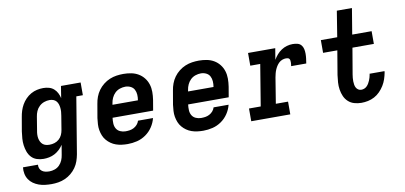

<svg xmlns="http://www.w3.org/2000/svg" viewBox="-83 -1011 3165 1501"><g transform="rotate(-10 1500.0 -261.0)"><path d="M220 213Q194 213 168 210Q142 207 118.5 198.5Q95 190 75 176Q55 162 41.5 141.5Q28 121 23 96Q18 71 21 45H140Q138 61 144 75Q150 89 162 97.5Q174 106 189 109Q204 112 220 112Q241 112 262.5 104.5Q284 97 300 80.5Q316 64 324.5 43.5Q333 23 336 2L349 -76Q336 -56 318.5 -39.5Q301 -23 280 -12Q259 -1 236.5 3.5Q214 8 192 8Q164 8 138.5 -0.5Q113 -9 95.5 -28Q78 -47 69 -72Q60 -97 56.5 -123.5Q53 -150 55 -177.5Q57 -205 61 -233L80 -343Q84 -368 91.5 -392Q99 -416 112 -439Q125 -462 144 -481.5Q163 -501 186 -514Q209 -527 234 -532.5Q259 -538 284 -538Q307 -538 329 -532Q351 -526 367.5 -511.5Q384 -497 394 -477.5Q404 -458 409 -436L424 -530H580V-429H528L454 18Q449 45 440 71Q431 97 414.5 120.5Q398 144 375.5 162.5Q353 181 327 192.5Q301 204 273.5 208.5Q246 213 220 213ZM257 -93Q277 -93 296.5 -99Q316 -105 332 -119Q348 -133 356.5 -152Q365 -171 368 -190L386 -300Q389 -316 390 -331.5Q391 -347 389.5 -362Q388 -377 383.5 -391Q379 -405 369.5 -416Q360 -427 346 -432Q332 -437 317 -437Q295 -437 273.5 -429.5Q252 -422 235 -406Q218 -390 209 -369Q200 -348 197 -327L179 -217Q176 -202 175.5 -187Q175 -172 177.5 -158Q180 -144 186.5 -131Q193 -118 203.5 -109Q214 -100 228 -96.5Q242 -93 257 -93Z M860 8Q836 8 812.5 5Q789 2 767.5 -5.5Q746 -13 727.5 -26Q709 -39 694.5 -56Q680 -73 671.5 -94Q663 -115 659 -138Q655 -161 656.5 -185Q658 -209 661 -233L680 -343Q684 -370 694 -397Q704 -424 721 -447.5Q738 -471 761.5 -489.5Q785 -508 811.5 -519Q838 -530 865.5 -534Q893 -538 920 -538Q952 -538 982.5 -532Q1013 -526 1038.5 -511Q1064 -496 1082.5 -472.5Q1101 -449 1110 -420.5Q1119 -392 1119 -360.5Q1119 -329 1114 -297L1100 -215H778Q775 -192 776 -169.5Q777 -147 787.5 -129Q798 -111 818 -102Q838 -93 860 -93Q877 -93 893.5 -95.5Q910 -98 925.5 -106Q941 -114 953 -127.5Q965 -141 970 -158H1089Q1080 -121 1058 -88Q1036 -55 1003.5 -32.5Q971 -10 934 -1Q897 8 860 8ZM795 -315H997Q1001 -338 999.5 -360Q998 -382 988.5 -400Q979 -418 959.5 -427.5Q940 -437 918 -437Q896 -437 874 -429.5Q852 -422 835.5 -406Q819 -390 809.5 -369Q800 -348 797 -327Z M1460 8Q1436 8 1412.5 5Q1389 2 1367.5 -5.5Q1346 -13 1327.5 -26Q1309 -39 1294.5 -56Q1280 -73 1271.5 -94Q1263 -115 1259 -138Q1255 -161 1256.5 -185Q1258 -209 1261 -233L1280 -343Q1284 -370 1294 -397Q1304 -424 1321 -447.5Q1338 -471 1361.5 -489.5Q1385 -508 1411.5 -519Q1438 -530 1465.5 -534Q1493 -538 1520 -538Q1552 -538 1582.5 -532Q1613 -526 1638.5 -511Q1664 -496 1682.5 -472.5Q1701 -449 1710 -420.5Q1719 -392 1719 -360.5Q1719 -329 1714 -297L1700 -215H1378Q1375 -192 1376 -169.5Q1377 -147 1387.5 -129Q1398 -111 1418 -102Q1438 -93 1460 -93Q1477 -93 1493.5 -95.5Q1510 -98 1525.5 -106Q1541 -114 1553 -127.5Q1565 -141 1570 -158H1689Q1680 -121 1658 -88Q1636 -55 1603.5 -32.5Q1571 -10 1534 -1Q1497 8 1460 8ZM1395 -315H1597Q1601 -338 1599.5 -360Q1598 -382 1588.5 -400Q1579 -418 1559.5 -427.5Q1540 -437 1518 -437Q1496 -437 1474 -429.5Q1452 -422 1435.5 -406Q1419 -390 1409.5 -369Q1400 -348 1397 -327Z M1841 0V-101H1934L1988 -429H1909V-530H2125L2110 -440Q2122 -461 2138 -479.5Q2154 -498 2174.5 -511.5Q2195 -525 2218 -531.5Q2241 -538 2264 -538Q2283 -538 2301.5 -533.5Q2320 -529 2331.5 -515.5Q2343 -502 2347 -484Q2351 -466 2351 -446.5Q2351 -427 2348.5 -408Q2346 -389 2343 -370H2223Q2224 -377 2225 -384.5Q2226 -392 2226 -399.5Q2226 -407 2225 -414.5Q2224 -422 2220 -427.5Q2216 -433 2209 -435Q2202 -437 2194 -437Q2179 -437 2164 -431.5Q2149 -426 2137.5 -415Q2126 -404 2117.5 -390.5Q2109 -377 2103 -362.5Q2097 -348 2093.5 -333.5Q2090 -319 2087 -304L2054 -101H2151V0Z M2715 8Q2686 8 2658.5 0Q2631 -8 2611 -26.5Q2591 -45 2580 -70Q2569 -95 2564.5 -123.5Q2560 -152 2562 -181Q2564 -210 2568 -239L2600 -429H2487V-530H2617L2650 -735H2770L2736 -530H2890V-429H2720L2685 -223Q2683 -209 2681.5 -195.5Q2680 -182 2680.5 -168.5Q2681 -155 2683 -142Q2685 -129 2691 -118Q2697 -107 2707.5 -100Q2718 -93 2732 -93Q2744 -93 2755.5 -97.5Q2767 -102 2776 -111Q2785 -120 2791.5 -131Q2798 -142 2802.5 -153Q2807 -164 2810.5 -175.5Q2814 -187 2816 -199Q2816 -201 2816 -202Q2816 -203 2816 -205H2935Q2935 -202 2934.5 -199.5Q2934 -197 2934 -194Q2929 -168 2920.5 -142.5Q2912 -117 2897.5 -93.5Q2883 -70 2863 -49.5Q2843 -29 2818.5 -16Q2794 -3 2767.5 2.5Q2741 8 2715 8Z"/></g></svg>

Font: Iosevka Curly Slab ExObl
Style: Bold
Weight: 700
Width: 7
Italic angle: -9°
Monospace: yes
Designer: Belleve Invis
Foundry: Belleve Invis
Version: Version 11.0.0; ttfautohint (v1.8.3)